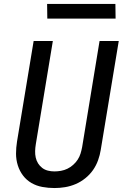

<svg xmlns="http://www.w3.org/2000/svg" viewBox="-20 -942 640 970"><path d="M255 8Q224 8 194 2.5Q164 -3 139 -17.5Q114 -32 96.5 -55Q79 -78 70 -106.5Q61 -135 61 -165.5Q61 -196 66 -227L150 -735H247L161 -214Q158 -196 157.5 -179Q157 -162 160.5 -146Q164 -130 172.5 -116.5Q181 -103 193.5 -93.5Q206 -84 222 -80Q238 -76 255 -76Q271 -76 288 -79Q305 -82 320.5 -89.5Q336 -97 349.5 -109Q363 -121 372.5 -135.5Q382 -150 387 -166.5Q392 -183 395 -199L483 -735H580L489 -185Q485 -159 475.5 -132.5Q466 -106 450 -83Q434 -60 411 -41.5Q388 -23 362 -12Q336 -1 309 3.5Q282 8 255 8ZM219 -848 218 -922H563L564 -848Z"/></svg>

Font: Iosevka Md Ex Obl
Style: Regular
Weight: 500
Width: 7
Italic angle: -9°
Monospace: yes
Designer: Belleve Invis
Foundry: Belleve Invis
Version: Version 32.5.0; ttfautohint (v1.8.4)